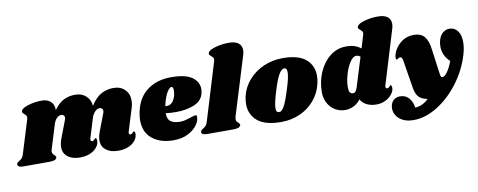

<svg xmlns="http://www.w3.org/2000/svg" viewBox="-115 -1098 4101 1648"><g transform="rotate(-10 1935.5 -274.5)"><path d="M951 -138Q949 -134 949 -126Q949 -119 952.5 -115Q956 -111 962 -111Q974 -111 982.5 -121.5Q991 -132 994 -132Q999 -132 1002 -125.5Q1005 -119 1005 -110Q1006 -81 986 -53.5Q966 -26 927.5 -8.5Q889 9 835 9Q769 9 730 -21.5Q691 -52 690 -103Q690 -140 708 -186L763 -330Q768 -343 768 -351Q768 -364 759.5 -371.5Q751 -379 739 -379Q722 -379 704 -364Q686 -349 672 -317L617 -138Q615 -134 615 -126Q615 -119 618.5 -115Q622 -111 628 -111Q640 -111 648.5 -121.5Q657 -132 660 -132Q665 -132 668 -125.5Q671 -119 671 -110Q672 -81 652 -53.5Q632 -26 593.5 -8.5Q555 9 501 9Q435 9 396 -21.5Q357 -52 356 -103Q356 -140 374 -186L429 -330Q434 -343 434 -351Q434 -364 425.5 -371.5Q417 -379 405 -379Q388 -379 370 -364.5Q352 -350 340 -318L274 -104Q270 -93 270 -83Q270 -71 275 -63.5Q280 -56 289 -48Q296 -42 299 -37Q302 -32 300 -25Q296 -12 281 -6Q266 0 234 0H6Q-20 0 -31.5 -8.5Q-43 -17 -40 -31Q-36 -43 -19 -52Q-4 -60 6 -71Q16 -82 23 -106L112 -395Q114 -400 114 -409Q114 -420 109.5 -426Q105 -432 95 -441Q85 -449 81 -455Q77 -461 80 -471Q86 -494 143 -511.5Q200 -529 262 -529Q311 -529 339.5 -502Q368 -475 367 -428Q408 -485 453.5 -507Q499 -529 552 -529Q610 -529 646.5 -495.5Q683 -462 687 -408Q730 -476 779 -502.5Q828 -529 886 -529Q947 -529 984.5 -492Q1022 -455 1022 -396Q1022 -365 1012 -335Z M1628 -390Q1628 -371 1624 -355Q1609 -289 1540.5 -260.5Q1472 -232 1379 -232Q1332 -232 1291 -238Q1290 -186 1319 -165Q1348 -144 1400 -144Q1424 -144 1446 -149.5Q1468 -155 1502 -166Q1530 -176 1540 -176Q1551 -176 1551 -163Q1552 -128 1525 -89.5Q1498 -51 1445 -24Q1392 3 1317 3Q1206 3 1135 -53Q1064 -109 1064 -216Q1064 -246 1072 -286Q1097 -409 1181.5 -471.5Q1266 -534 1387 -534Q1514 -534 1571 -493.5Q1628 -453 1628 -390ZM1309 -297Q1351 -297 1373 -336Q1395 -375 1394 -423Q1393 -451 1378 -451Q1367 -451 1352 -433.5Q1337 -416 1322.5 -381Q1308 -346 1298 -298Q1302 -297 1309 -297Z M2040 -657Q2040 -635 2033 -614L1876 -104Q1873 -92 1873 -83Q1873 -70 1878 -62.5Q1883 -55 1892 -48Q1899 -41 1902 -36.5Q1905 -32 1903 -25Q1898 -12 1883 -6Q1868 0 1837 0H1609Q1583 0 1571 -8.5Q1559 -17 1563 -31Q1567 -43 1584 -52Q1599 -60 1609 -71Q1619 -82 1626 -106L1778 -605Q1781 -614 1781 -620Q1781 -631 1775.5 -638Q1770 -645 1761 -652Q1751 -660 1746.5 -666Q1742 -672 1745 -682Q1751 -705 1808 -722Q1865 -739 1927 -739Q1985 -739 2012.5 -717Q2040 -695 2040 -657Z M2626 -330Q2626 -300 2618 -263Q2599 -181 2547 -119.5Q2495 -58 2419.5 -24.5Q2344 9 2256 9Q2117 9 2050.5 -46.5Q1984 -102 1984 -194Q1984 -225 1992 -263Q2011 -341 2064.5 -401.5Q2118 -462 2195.5 -495.5Q2273 -529 2361 -529Q2497 -529 2561.5 -474Q2626 -419 2626 -330ZM2258 -261Q2226 -157 2226 -115Q2226 -93 2233 -85.5Q2240 -78 2252 -78Q2273 -76 2295.5 -114Q2318 -152 2352 -262Q2383 -359 2383 -403Q2383 -424 2376.5 -432Q2370 -440 2358 -440Q2337 -440 2313.5 -402.5Q2290 -365 2258 -261Z M3187 -133Q3187 -126 3191 -122Q3195 -118 3201 -118Q3213 -118 3221.5 -128.5Q3230 -139 3233 -139Q3238 -139 3241 -132Q3244 -125 3244 -116Q3245 -89 3223.5 -61Q3202 -33 3166 -15Q3130 3 3088 3Q3038 3 3001 -16Q2964 -35 2950 -66Q2923 -31 2888 -14Q2853 3 2814 3Q2768 3 2728.5 -20Q2689 -43 2665.5 -85.5Q2642 -128 2642 -182Q2642 -273 2676.5 -353.5Q2711 -434 2773 -483.5Q2835 -533 2914 -533Q2957 -533 2987.5 -523Q3018 -513 3043 -493L3077 -605Q3080 -614 3080 -620Q3080 -631 3074.5 -638Q3069 -645 3060 -652Q3050 -660 3045.5 -666Q3041 -672 3044 -682Q3050 -705 3107 -722Q3164 -739 3226 -739Q3284 -739 3311.5 -717Q3339 -695 3339 -657Q3339 -635 3332 -614L3189 -144Q3187 -136 3187 -133ZM2987 -439Q2958 -439 2930 -396Q2902 -353 2885 -292Q2868 -231 2869 -182Q2869 -127 2905 -127Q2918 -127 2927 -137.5Q2936 -148 2944 -172L3022 -425Q3006 -439 2987 -439Z M3912 -397Q3912 -344 3893 -283Q3856 -160 3774.5 -51Q3693 58 3587.5 124Q3482 190 3377 190Q3325 190 3287.5 172Q3250 154 3230.5 124Q3211 94 3211 60Q3211 45 3216 27Q3225 -1 3246 -16Q3267 -31 3296 -31Q3342 -31 3371.5 0.5Q3401 32 3409 87Q3473 84 3527 32Q3476 23 3451.5 -2.5Q3427 -28 3418 -82L3378 -327Q3375 -346 3369.5 -353.5Q3364 -361 3355 -361Q3348 -361 3338.5 -354Q3329 -347 3325 -347Q3317 -347 3317 -364Q3317 -378 3322 -394Q3340 -451 3389 -490.5Q3438 -530 3503 -530Q3567 -530 3597.5 -492Q3628 -454 3637 -375L3667 -155Q3670 -130 3685 -130Q3703 -130 3727 -162.5Q3751 -195 3774 -255Q3744 -282 3728 -317Q3712 -352 3712 -392Q3712 -423 3720 -448Q3732 -488 3757.5 -508.5Q3783 -529 3815 -529Q3859 -529 3885.5 -493.5Q3912 -458 3912 -397Z"/></g></svg>

Font: Shrikhand
Style: Regular
Weight: 400
Italic angle: -14°
Version: Version 1.000;PS 1.000;hotconv 1.0.88;makeotf.lib2.5.647800